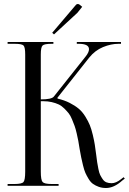

<svg xmlns="http://www.w3.org/2000/svg" viewBox="-20 -929 644 960"><path d="M250 -757 241 -765 359 -904Q363 -909 369 -909Q374 -909 379 -905L391 -895L367 -865ZM18 0V-9H53Q89 -9 97.5 -19Q106 -29 106 -71V-657Q106 -693 97.5 -701.5Q89 -710 53 -710H18V-719H247V-710H238Q202 -710 193 -701.5Q184 -693 184 -657V-432Q238 -432 249 -446L407 -645Q425 -667 425 -683Q425 -710 373 -710H364V-719H585V-710H573Q535 -710 495 -693.5Q455 -677 426 -641L267 -440L268 -436Q302 -428 328.5 -414.5Q355 -401 373.5 -385.5Q392 -370 406.5 -346.5Q421 -323 429 -303.5Q437 -284 444 -254.5Q451 -225 454 -205.5Q457 -186 461 -155Q464 -130 466 -117Q468 -104 472 -84Q476 -64 481 -54Q486 -44 493.5 -33Q501 -22 512 -17.5Q523 -13 538 -13Q560 -13 585 -33L598 -43L604 -36L591 -26Q550 11 510 11Q490 11 473.5 5Q457 -1 445 -9.5Q433 -18 423 -34.5Q413 -51 407 -64.5Q401 -78 395 -102.5Q389 -127 386 -142Q383 -157 378 -185Q374 -211 371.5 -224.5Q369 -238 363.5 -262Q358 -286 353 -299.5Q348 -313 340 -332.5Q332 -352 323 -363Q314 -374 301 -387Q288 -400 273 -407Q258 -414 238.5 -418.5Q219 -423 196 -423H184V-71Q184 -29 193 -19Q202 -9 238 -9H273V0Z"/></svg>

Font: FoglihtenNo06
Style: Regular
Weight: 500
Designer: gluk (gluksza@wp.pl)
Foundry: gluk (gluksza@wp.pl)
Version: Version 0.76